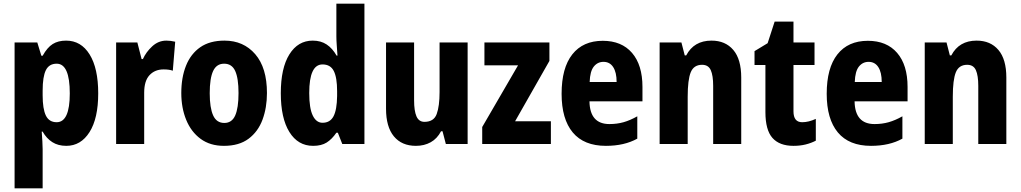

<svg xmlns="http://www.w3.org/2000/svg" viewBox="-20 -780 5529 1040"><path d="M338 -560Q419 -560 465.5 -485Q512 -410 512 -274Q512 -139 465 -64.5Q418 10 339 10Q295 10 263.5 -10Q232 -30 211 -67H206Q208 -38 209.5 -14Q211 10 211 28V240H59V-550H182L204 -478H211Q236 -523 265.5 -541.5Q295 -560 338 -560ZM287 -435Q246 -435 228.5 -400Q211 -365 211 -289V-264Q211 -190 228.5 -154Q246 -118 287 -118Q358 -118 358 -274Q358 -435 287 -435Z M881 -560Q904 -560 929 -554L916 -397Q897 -404 866 -404Q819 -404 790 -373Q761 -342 761 -278V0H609V-550H724L747 -460H754Q771 -498 804.5 -529Q838 -560 881 -560Z M1426 -276Q1426 -197 1402 -132Q1378 -67 1326.5 -28.5Q1275 10 1193 10Q1118 10 1066.5 -28Q1015 -66 988.5 -131Q962 -196 962 -276Q962 -360 987.5 -424Q1013 -488 1064.5 -524Q1116 -560 1196 -560Q1299 -560 1362.5 -486.5Q1426 -413 1426 -276ZM1116 -275Q1116 -196 1134.5 -155Q1153 -114 1195 -114Q1236 -114 1254 -154.5Q1272 -195 1272 -276Q1272 -356 1254 -395.5Q1236 -435 1194 -435Q1153 -435 1134.5 -395.5Q1116 -356 1116 -275Z M1676 10Q1594 10 1547.5 -65Q1501 -140 1501 -275Q1501 -411 1547.5 -485.5Q1594 -560 1674 -560Q1718 -560 1749.5 -539Q1781 -518 1803 -479H1808Q1806 -509 1804 -536Q1802 -563 1802 -584V-760H1954V0H1834L1810 -61H1802Q1778 -26 1749.5 -8Q1721 10 1676 10ZM1727 -115Q1768 -115 1786.5 -150Q1805 -185 1806 -260V-286Q1806 -360 1788 -395.5Q1770 -431 1727 -431Q1655 -431 1655 -276Q1655 -194 1674 -154.5Q1693 -115 1727 -115Z M2513 -550V0H2395L2377 -69H2369Q2348 -29 2313 -9.5Q2278 10 2233 10Q2156 10 2113.5 -41.5Q2071 -93 2071 -191V-550H2223V-237Q2223 -179 2236 -149.5Q2249 -120 2279 -120Q2330 -120 2345.5 -162.5Q2361 -205 2361 -282V-550Z M2964 0H2592V-92L2786 -426H2604V-550H2956V-450L2770 -123H2964Z M3245 -559Q3347 -559 3403.5 -493.5Q3460 -428 3460 -309V-231H3173Q3175 -108 3281 -108Q3322 -108 3357.5 -118Q3393 -128 3432 -150V-29Q3362 10 3262 10Q3143 10 3082.5 -62.5Q3022 -135 3022 -272Q3022 -412 3080 -485.5Q3138 -559 3245 -559ZM3249 -445Q3217 -445 3196.5 -419.5Q3176 -394 3174 -336H3320Q3320 -388 3301.5 -416.5Q3283 -445 3249 -445Z M3834 -560Q3909 -560 3952 -509.5Q3995 -459 3995 -360V0H3843V-315Q3843 -371 3830 -400Q3817 -429 3783 -429Q3738 -429 3721.5 -388.5Q3705 -348 3705 -256V0H3553V-550H3671L3689 -480H3697Q3739 -560 3834 -560Z M4325 -118Q4343 -118 4361 -122.5Q4379 -127 4399 -136V-18Q4374 -5 4344 2.5Q4314 10 4278 10Q4202 10 4164 -33Q4126 -76 4126 -173V-428H4067V-503L4138 -546L4176 -663H4278V-550H4392V-428H4278V-177Q4278 -118 4325 -118Z M4681 -559Q4783 -559 4839.5 -493.5Q4896 -428 4896 -309V-231H4609Q4611 -108 4717 -108Q4758 -108 4793.5 -118Q4829 -128 4868 -150V-29Q4798 10 4698 10Q4579 10 4518.5 -62.5Q4458 -135 4458 -272Q4458 -412 4516 -485.5Q4574 -559 4681 -559ZM4685 -445Q4653 -445 4632.5 -419.5Q4612 -394 4610 -336H4756Q4756 -388 4737.5 -416.5Q4719 -445 4685 -445Z M5270 -560Q5345 -560 5388 -509.5Q5431 -459 5431 -360V0H5279V-315Q5279 -371 5266 -400Q5253 -429 5219 -429Q5174 -429 5157.5 -388.5Q5141 -348 5141 -256V0H4989V-550H5107L5125 -480H5133Q5175 -560 5270 -560Z"/></svg>

Font: Noto Sans Myanmar Condensed ExtraBold
Style: Regular
Weight: 800
Width: 3
Designer: Monotype Design Team
Foundry: Monotype Imaging Inc.
Version: Version 2.107; ttfautohint (v1.8.4.7-5d5b)